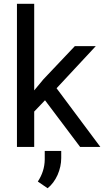

<svg xmlns="http://www.w3.org/2000/svg" viewBox="-20 -770 547 1006"><path d="M399.9 0H505.9L276.4 -307.6L481.9 -528.3H372.1L207.5 -354.5L159.2 -296.4V-750H68.8V0H159.2V-185.5L215.8 -244.6ZM229.5 216.3C251.5 198.7 268.6 175.3 281.7 146.5C294.4 117.2 300.8 87.9 300.8 58.1V21H214.4V65.9C213.9 107.4 201.7 145.5 178.2 181.2Z"/></svg>

Font: Roboto
Style: Regular
Weight: 400
Designer: Google
Version: Version 2.137; 2017